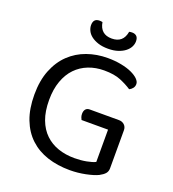

<svg xmlns="http://www.w3.org/2000/svg" viewBox="-144 -905 928 1028"><g transform="rotate(20 319.5 -390.5)"><path d="M570 -70Q570 -52 559.5 -40Q549 -28 528 -17Q503 -5 459 4Q415 13 370 13Q300 13 242 -6Q184 -25 142 -64Q100 -103 77 -162.5Q54 -222 54 -303Q54 -383 78 -443Q102 -503 143.5 -542.5Q185 -582 240 -601.5Q295 -621 357 -621Q399 -621 434.5 -614Q470 -607 495 -595.5Q520 -584 534 -570Q548 -556 548 -542Q548 -528 540 -518Q532 -508 521 -503Q494 -521 457 -536.5Q420 -552 362 -552Q314 -552 273 -536Q232 -520 202 -489Q172 -458 155 -411Q138 -364 138 -303Q138 -238 155.5 -191.5Q173 -145 204.5 -115Q236 -85 278.5 -70.5Q321 -56 371 -56Q407 -56 439 -62Q471 -68 489 -77V-261H338Q335 -266 332 -274.5Q329 -283 329 -293Q329 -310 337 -319.5Q345 -329 360 -329H527Q545 -329 557.5 -317.5Q570 -306 570 -287ZM340 -726Q405 -726 416 -792Q420 -793 424 -793.5Q428 -794 433 -794Q449 -794 458.5 -785Q468 -776 468 -756Q468 -740 460 -724.5Q452 -709 436 -696.5Q420 -684 396 -676Q372 -668 340 -668Q307 -668 283 -676Q259 -684 243 -696.5Q227 -709 219.5 -725Q212 -741 212 -756Q212 -794 247 -794Q256 -794 264 -792Q275 -726 340 -726Z"/></g></svg>

Font: Baloo Da 2
Style: Regular
Weight: 400
Designer: Noopur Datye, Sulekha Rajkumar and Ek Type
Foundry: Ek Type
Version: Version 1.640;hotconv 1.0.111;makeotfexe 2.5.65597; ttfautoh